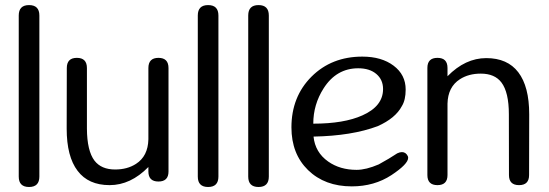

<svg xmlns="http://www.w3.org/2000/svg" viewBox="-20 -728 2157 755"><path d="M134.8 -33.7Q134.8 7.3 94.2 7.3Q53.7 7.3 53.7 -33.7V-667Q53.7 -708 94.2 -708Q134.8 -708 134.8 -667Z M285.2 -56.2Q242.2 -112.3 242.2 -222.2L242.7 -460.4Q242.7 -500.5 282.2 -500.5Q321.8 -500.5 321.8 -460.4V-222.2Q322.3 -134.8 351.6 -96.2Q378.4 -61.5 432.6 -61.5Q480.5 -61.5 514.6 -83.5Q562 -113.8 563.5 -180.2V-460.4Q563.5 -500.5 603 -500.5Q642.6 -500.5 642.6 -460.4V-53.7Q642.6 -14.2 603 -14.2Q563.5 -14.2 563.5 -53.7V-71.3Q493.7 0 411.1 0Q327.6 0 285.2 -56.2Z M838.9 -33.7Q838.9 7.3 798.3 7.3Q757.8 7.3 757.8 -33.7V-667Q757.8 -708 798.3 -708Q838.9 -708 838.9 -667Z M1037.1 -33.7Q1037.1 7.3 996.6 7.3Q956.1 7.3 956.1 -33.7V-667Q956.1 -708 996.6 -708Q1037.1 -708 1037.1 -667Z M1405.3 -274.4Q1486.3 -310.5 1486.3 -377.9Q1486.3 -414.6 1460 -437Q1433.6 -459.5 1388.7 -459.5Q1302.7 -459.5 1252.4 -380.4Q1211.9 -316.9 1211.9 -241.7Q1333 -241.7 1405.3 -274.4ZM1542 -125Q1552.2 -129.9 1560.5 -129.9Q1575.7 -129.9 1583.5 -114.3Q1585 -110.8 1585 -107.4Q1585 -83 1519.5 -39.6Q1451.7 4.9 1363.3 4.9Q1257.3 4.9 1191.4 -59.1Q1126 -123 1126 -227.1Q1126 -347.7 1205.1 -426.8Q1284.2 -505.4 1404.8 -505.4Q1480.5 -505.4 1527.8 -469.7Q1575.2 -434.1 1575.2 -376Q1575.2 -334.5 1560.1 -310.5Q1535.2 -263.2 1465.3 -231.9Q1363.8 -193.8 1212.9 -190.9Q1219.2 -128.9 1270.5 -92.8Q1316.9 -60.1 1382.3 -60.1Q1419.4 -60.1 1469.2 -81.5Q1512.2 -105 1542 -125Z M2018.1 -443.8Q2061 -387.7 2061 -278.8L2060.5 -39.6Q2060.5 0 2021 0Q1981.4 0 1981.4 -39.6L1981 -278.8Q1981 -365.2 1951.7 -403.8Q1925.3 -438.5 1870.6 -438.5Q1822.8 -438.5 1788.6 -416.5Q1741.2 -386.2 1739.7 -320.3V-39.6Q1739.7 0 1700.2 0Q1660.6 0 1660.6 -39.6V-460.9Q1660.6 -500.5 1700.2 -500.5Q1739.7 -500.5 1739.7 -460.9V-428.2Q1809.6 -499.5 1892.1 -499.5Q1975.6 -499.5 2018.1 -443.8Z"/></svg>

Font: inglobal
Style: Regular
Weight: 400
Designer: Andrey Kochetov, Denis Davydov, Evgeny Yurtaev
Foundry: inglobal
Version: Version 1.00 September 25, 2014, initial release